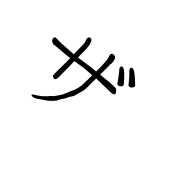

<svg xmlns="http://www.w3.org/2000/svg" viewBox="-90 -1205 1680 1680"><g transform="rotate(45 750.0 -365.0)"><path d="M852.5 -671.9Q834 -695.3 819.3 -708Q806.6 -719.7 799.3 -727.5Q792 -735.4 791 -741.2Q789.1 -748 791 -754.9Q793 -759.8 797.9 -761.7Q802.7 -764.6 809.6 -762.7Q818.4 -761.7 829.1 -755.9Q841.8 -748 851.6 -740.2Q866.2 -728.5 884.8 -711.9Q928.7 -672.9 930.2 -668Q931.6 -663.1 930.2 -657.2Q928.7 -651.4 922.9 -643.6Q917 -635.7 912.1 -632.3Q907.2 -628.9 897.5 -628.9Q885.7 -629.9 883.8 -632.8Q883.8 -634.8 852.5 -671.9ZM777.3 -614.3Q751 -648.4 747.1 -653.3Q734.4 -666 728.5 -674.8Q722.7 -682.6 720.7 -689.5Q719.7 -695.3 722.7 -702.1Q724.6 -707 730.5 -709Q735.4 -710.9 742.2 -709Q750 -707 760.7 -699.2Q772.5 -691.4 782.2 -682.6Q795.9 -669.9 812.5 -651.4Q851.6 -608.4 853.5 -603.5Q855.5 -598.6 853.5 -592.8Q851.6 -586.9 844.7 -580.1Q837.9 -573.2 833 -570.3Q828.1 -567.4 816.9 -568.4Q805.7 -569.3 804.7 -573.2Q801.8 -581.1 777.3 -614.3ZM754.9 -477.5Q731.4 -475.6 709 -475.6Q658.2 -475.6 642.6 -474.6Q642.6 -465.8 642.6 -457Q642.6 -426.8 642.6 -419.9Q642.6 -396.5 642.6 -390.6Q642.6 -379.9 642.6 -369.1Q641.6 -359.4 641.6 -349.6Q643.6 -328.1 618.2 -248Q614.3 -236.3 612.3 -225.6Q612.3 -224.6 611.3 -224.6H610.4Q609.4 -223.6 607.4 -220.7Q606.4 -218.8 605.5 -216.8Q603.5 -211.9 600.6 -210Q597.7 -207 597.7 -205.1Q594.7 -201.2 592.8 -197.3Q590.8 -193.4 586.9 -186.5Q577.1 -163.1 568.4 -150.4Q546.9 -120.1 544.9 -114.3Q535.2 -92.8 534.2 -91.8Q521.5 -78.1 510.7 -65.4Q502.9 -57.6 493.2 -48.8Q478.5 -36.1 476.6 -34.2Q469.7 -31.2 463.9 -26.4Q459 -22.5 451.2 -17.6Q442.4 -12.7 429.7 -2.9Q417 5.9 403.3 15.6Q386.7 26.4 376 29.3Q359.4 34.2 351.6 31.2Q348.6 30.3 346.7 29.3Q342.8 27.3 343.8 25.4L344.7 22.5Q345.7 17.6 355.5 12.7Q366.2 5.9 380.9 -3.9Q387.7 -7.8 393.6 -12.7Q400.4 -17.6 404.3 -20.5Q411.1 -25.4 416 -29.3Q419.9 -33.2 422.9 -35.2Q425.8 -37.1 428.7 -40Q430.7 -43.9 433.6 -45.9Q436.5 -47.9 438.5 -51.8Q440.4 -54.7 445.3 -57.6Q453.1 -62.5 459 -72.3Q467.8 -85.9 478.5 -92.8Q487.3 -98.6 500 -117.2Q508.8 -131.8 519.5 -145.5Q531.2 -162.1 536.1 -171.9Q541 -182.6 547.9 -200.2Q551.8 -209 554.7 -216.8Q558.6 -224.6 561.5 -233.4Q583 -276.4 590.8 -312.5Q597.7 -342.8 597.7 -389.6Q598.6 -429.7 598.6 -469.7Q563.5 -466.8 552.7 -466.8Q529.3 -465.8 503.9 -462.9Q453.1 -455.1 449.2 -455.1Q405.3 -448.2 403.3 -447.3Q401.4 -447.3 400.4 -447.3Q401.4 -412.1 402.3 -365.2Q404.3 -284.2 403.3 -250Q402.3 -214.8 387.2 -213.4Q372.1 -211.9 363.3 -217.8Q355.5 -223.6 355.5 -244.1Q354.5 -263.7 355.5 -294.9Q356.4 -326.2 356.4 -381.8Q356.4 -424.8 356.4 -439.5Q355.5 -439.5 354.5 -439.5Q325.2 -434.6 234.4 -427.7Q164.1 -422.9 165 -419.9Q164.1 -419.9 163.1 -420.9Q138.7 -432.6 137.7 -433.6Q131.8 -438.5 128.9 -450.2Q126 -458 128.9 -466.8Q130.9 -473.6 136.7 -476.6Q139.6 -477.5 155.3 -477.5Q167 -477.5 179.7 -476.6Q200.2 -476.6 210.9 -476.6Q216.8 -476.6 251 -479.5L347.7 -485.4Q351.6 -486.3 354.5 -486.3Q353.5 -501 353.5 -515.6Q352.5 -549.8 352.5 -578.1Q352.5 -605.5 351.6 -620.1Q350.6 -626 346.7 -638.7Q341.8 -645.5 339.8 -654.3Q337.9 -666 338.9 -672.9Q340.8 -682.6 346.7 -686.5Q353.5 -692.4 363.3 -689.5Q374 -687.5 378.9 -678.7Q388.7 -663.1 393.6 -638.7Q399.4 -608.4 399.4 -574.2Q400.4 -538.1 400.4 -492.2Q400.4 -491.2 400.4 -491.2Q418.9 -494.1 437.5 -497.1Q451.2 -500 483.4 -503.9Q535.2 -510.7 541 -511.7Q575.2 -515.6 598.6 -517.6Q598.6 -522.5 599.6 -527.3Q599.6 -544.9 599.6 -562.5Q599.6 -580.1 598.6 -597.2Q597.7 -614.3 595.7 -640.6Q594.7 -658.2 590.8 -673.8Q586.9 -681.6 584 -694.3Q580.1 -710 581.1 -714.8Q582 -721.7 589.8 -726.6Q595.7 -730.5 605.5 -730.5Q613.3 -730.5 621.1 -726.6Q630.9 -720.7 634.8 -714.8Q637.7 -710.9 640.6 -700.2Q641.6 -695.3 643.6 -682.6Q645.5 -668.9 645.5 -665Q639.6 -650.4 643.6 -632.8V-527.3Q643.6 -525.4 643.6 -522.5Q653.3 -524.4 658.2 -524.4Q670.9 -526.4 717.8 -530.3Q745.1 -535.2 758.8 -534.2Q772.5 -534.2 787.1 -535.2Q801.8 -536.1 809.6 -536.1Q821.3 -536.1 824.2 -535.2Q830.1 -533.2 838.9 -526.4Q847.7 -517.6 851.6 -510.7Q856.4 -503.9 856.4 -497.1Q856.4 -489.3 851.6 -486.3Q844.7 -482.4 829.1 -479.5Q823.2 -478.5 798.8 -477.5Q787.1 -477.5 778.3 -477.5Q755.9 -477.5 754.9 -477.5ZM166 -418.9Q166 -419.9 165 -419.9Q165 -419.9 166 -418.9ZM166 -418.9Q167 -418.9 167 -418.9Q167 -418.9 166 -418.9Z"/></g></svg>

Font: ToneOZ-Zhuyin-Tsuipita-TC
Style: Regular
Weight: 400
Designer: ÂÆ£ÂøóÂáåJeffrey Xuan(jeffreyx@gmail.com, ToneOZ.com) ÈòøÂù§(cjkFonts)
Foundry: ToneOZ
Version: Version 0.240710